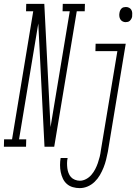

<svg xmlns="http://www.w3.org/2000/svg" viewBox="-84 -755 704 988"><path d="M-64 0 -63 -38H-22L87 -697H50L51 -735H144L176 -101L275 -697H238L239 -735H353L352 -697H311L195 0H145L113 -634L14 -38H51L50 0ZM562 -641Q554 -641 546.5 -645Q539 -649 535 -656Q531 -663 530 -672Q529 -681 531 -690Q532 -696 534.5 -701.5Q537 -707 541.5 -711.5Q546 -716 552 -717.5Q558 -719 564 -719Q573 -719 580.5 -715Q588 -711 592 -704Q596 -697 596.5 -688Q597 -679 596 -670Q595 -664 592 -658.5Q589 -653 584.5 -648.5Q580 -644 574 -642.5Q568 -641 562 -641ZM326 213Q308 213 290.5 208Q273 203 260 191.5Q247 180 239.5 164Q232 148 228.5 130.5Q225 113 225 94.5Q225 76 228 58H264Q261 71 261 84.5Q261 98 262.5 110.5Q264 123 268.5 135Q273 147 281 156Q289 165 301.5 170Q314 175 327 175Q343 175 359 166.5Q375 158 386.5 144.5Q398 131 406 115.5Q414 100 419.5 84Q425 68 429 52Q433 36 435 19L520 -492H407L408 -530H563L471 26Q467 46 462 66.5Q457 87 449 107Q441 127 430 146Q419 165 403 180.5Q387 196 367 204.5Q347 213 326 213Z"/></svg>

Font: Iosevka Slab XLtEx
Style: Italic
Weight: 200
Width: 7
Italic angle: -9°
Monospace: yes
Designer: Belleve Invis
Foundry: Belleve Invis
Version: Version 11.1.0; ttfautohint (v1.8.3)